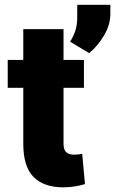

<svg xmlns="http://www.w3.org/2000/svg" viewBox="-20 -782 487 813"><path d="M248 11.2Q165 11.2 121.8 -33Q78.6 -77.1 78.6 -172.9V-410.2H12.7V-528.3H78.6V-658.7H249V-528.3H335.4V-410.2H249V-173.3Q249 -147.5 260.7 -137.2Q272.5 -127 293 -127Q301.8 -127 310.5 -127.9Q319.3 -128.9 328.1 -130.4L339.8 -2.4Q293.5 11.2 248 11.2ZM357.4 -557.1 276.9 -605.5Q291.5 -628.9 299.3 -652.8Q307.1 -676.8 307.1 -714.4V-761.7H447.3V-724.1Q447.3 -676.8 420.2 -631.3Q393.1 -585.9 357.4 -557.1Z"/></svg>

Font: Roboto Slab Black
Style: Regular
Weight: 900
Designer: Google
Version: Version 2.000; ttfautohint (v1.8.1.43-b0c9)